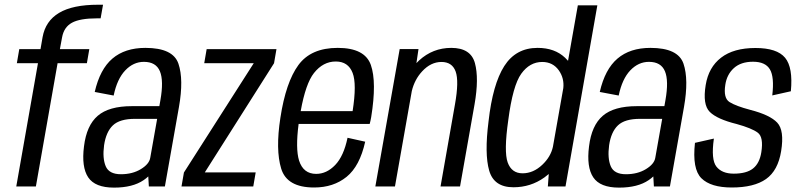

<svg xmlns="http://www.w3.org/2000/svg" viewBox="-20 -808 3471 832"><path d="M50.5 0 144.5 -534H53L63.5 -595H155.5L164.5 -647Q177 -717 236 -752.2Q295 -787.5 405 -787.5H426.5L416 -728.5H400Q326.5 -728.5 291.8 -709.5Q257 -690.5 249 -646L239.5 -595H367L356.5 -534H229.5L135.5 0Z M625 0 622.5 -43.5Q613.5 -35 602.5 -27.5Q555 5 474 5Q392 5 362.2 -39.5Q332.5 -84 344 -174Q355 -264.5 403.5 -306.2Q452 -348 551.5 -348H670.5L675 -373.5Q690 -458 673 -499Q656 -540 603.5 -540Q558 -540 522.8 -503Q487.5 -466 472.5 -394L390.5 -409.5Q413 -508 467.2 -554.2Q521.5 -600.5 610 -600.5Q730 -600.5 753.2 -532Q776.5 -463.5 755.5 -344.5L694.5 0ZM631 -124 661 -293H564.5Q499 -293 469.2 -264.8Q439.5 -236.5 431 -178.5Q423.5 -122.5 438 -87.8Q452.5 -53 504 -53Q554 -53 590.2 -75Q626.5 -97 631 -124Z M766.5 0 777 -60.5 1079.5 -534H865L875.5 -595H1178L1167.5 -534L867.5 -61H1088L1077.5 0Z M1341 4.5Q1223.5 4.5 1198.5 -77.2Q1173.5 -159 1195 -297.5Q1218.5 -451.5 1273 -526Q1327.5 -600.5 1443.5 -600.5Q1561 -600.5 1587 -526.5Q1613 -452.5 1588.5 -300.5Q1585.5 -283.5 1582 -271H1274Q1260 -163.5 1276 -112Q1294.5 -54.5 1350 -54.5Q1395.5 -54.5 1432.5 -93Q1469.5 -131.5 1486 -211L1562.5 -194Q1539 -88 1482 -41.8Q1425 4.5 1341 4.5ZM1283 -326.5H1508Q1526.5 -444.5 1508 -492Q1489 -541.5 1435 -541.5Q1380 -541.5 1340.5 -491.5Q1304.5 -446 1283 -326.5Z M1606.5 0 1712 -595.5H1793.5L1784.5 -534.5Q1790 -540.5 1796 -546Q1855.5 -600.5 1935.5 -600.5Q2020 -600.5 2038 -534.5Q2056 -468.5 2036.5 -356.5L1973.5 0H1889L1951.5 -355.5Q1969.5 -456.5 1954.5 -498Q1939.5 -539.5 1893 -539.5Q1847 -539.5 1809.5 -499Q1776.5 -463.5 1764.5 -413.5L1691.5 0Z M2354 0 2358 -54Q2349 -46.5 2339 -39Q2279.5 3.5 2205 3.5Q2120.5 3.5 2099.8 -68.8Q2079 -141 2097 -282Q2115 -443 2165.2 -521.8Q2215.5 -600.5 2309.5 -600.5Q2384 -600.5 2429 -557.5Q2436 -551 2441.5 -544.5L2484 -785H2568.5L2430.5 0ZM2376 -172 2421 -426.5Q2425.5 -468.5 2402 -502.5Q2376 -539.5 2329.5 -539.5Q2275.5 -539.5 2238.8 -488.5Q2202 -437.5 2182.5 -287.5Q2163 -151 2180 -104Q2197 -57 2244.5 -57Q2291 -57 2330 -94Q2366.5 -128.5 2376 -172Z M2813.5 0 2811 -43.5Q2802 -35 2791 -27.5Q2743.5 5 2662.5 5Q2580.5 5 2550.8 -39.5Q2521 -84 2532.5 -174Q2543.5 -264.5 2592 -306.2Q2640.5 -348 2740 -348H2859L2863.5 -373.5Q2878.5 -458 2861.5 -499Q2844.5 -540 2792 -540Q2746.5 -540 2711.2 -503Q2676 -466 2661 -394L2579 -409.5Q2601.5 -508 2655.8 -554.2Q2710 -600.5 2798.5 -600.5Q2918.5 -600.5 2941.8 -532Q2965 -463.5 2944 -344.5L2883 0ZM2819.5 -124 2849.5 -293H2753Q2687.5 -293 2657.8 -264.8Q2628 -236.5 2619.5 -178.5Q2612 -122.5 2626.5 -87.8Q2641 -53 2692.5 -53Q2742.5 -53 2778.8 -75Q2815 -97 2819.5 -124Z M3151 4.5Q3060 4.5 3019.5 -35.5Q2979 -75.5 2991.5 -189L3073.5 -207.5Q3060.5 -116.5 3084.5 -86Q3108.5 -55.5 3159.5 -55.5Q3215 -55.5 3243.2 -78Q3271.5 -100.5 3279 -148Q3289.5 -214 3263.5 -233.2Q3237.5 -252.5 3172.5 -270.5Q3087.5 -291.5 3055.8 -323Q3024 -354.5 3038 -439.5Q3050.5 -516.5 3104.8 -558.2Q3159 -600 3253.5 -600Q3347 -600 3382 -557.8Q3417 -515.5 3407 -412.5L3326.5 -394.5Q3336 -474.5 3316.2 -507.5Q3296.5 -540.5 3243 -540.5Q3190.5 -540.5 3160 -512.8Q3129.5 -485 3123 -440.5Q3114 -383 3141.2 -365.8Q3168.5 -348.5 3231 -332Q3316.5 -310 3348 -276.5Q3379.5 -243 3365 -153.5Q3351.5 -69 3299.5 -32.2Q3247.5 4.5 3151 4.5Z"/></svg>

Font: Anybody
Style: Italic
Weight: 400
Italic angle: -10°
Designer: Tyler Finck
Foundry: Etcetera Type Company
Version: Version 1.010; ttfautohint (v1.8.3) -l 8 -r 50 -G 200 -x 14 